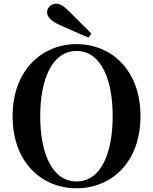

<svg xmlns="http://www.w3.org/2000/svg" viewBox="-20 -997 825 1036"><path d="M473 -816C433 -856 392 -896 356 -933C323 -966 304 -977 283 -977C255 -977 234 -954 234 -931C234 -910 249 -887 298 -864C351 -841 404 -816 458 -794ZM393 19C578 19 738 -118 738 -370C738 -623 577 -759 393 -759C209 -759 48 -621 48 -370C48 -117 209 19 393 19ZM393 -18C261 -18 197 -170 197 -370C197 -569 261 -722 393 -722C525 -722 588 -569 588 -370C588 -170 525 -18 393 -18Z"/></svg>

Font: Source Han Serif CN
Style: Bold
Weight: 700
Designer: Ryoko NISHIZUKA 西塚涼子 (kana & ideographs); Frank Grießhammer (Latin, Greek & Cyrillic); Wenlong ZHANG 张文龙 (bopomofo); San
Foundry: Adobe
Version: Version 2.003;hotconv 1.1.1;makeotfexe 2.6.0